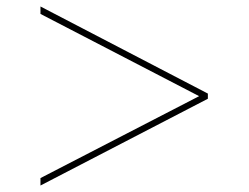

<svg xmlns="http://www.w3.org/2000/svg" viewBox="-20 -564 768 593"><path d="M105 -544V-521L595 -267L105 -14V9L622 -259V-275Z"/></svg>

Font: Sprat Thin
Style: Regular
Weight: 100
Designer: Ethan Nakache
Foundry: Collletttivo
Version: Version 2.000;Glyphs 3.2 (3217)